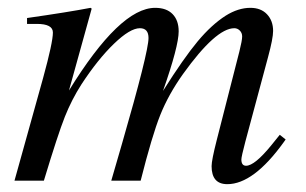

<svg xmlns="http://www.w3.org/2000/svg" viewBox="-20 -461 781 490"><path d="M709 -105 704 -98Q627 9 560 9Q520 9 520 -37Q520 -52 533 -103L591 -330Q598 -358 598 -368Q598 -377 592 -383Q586 -389 578 -389Q531 -389 447 -272Q410 -220 389 -167.5Q368 -115 339 0H264L291 -93Q359 -328 359 -364Q359 -389 337 -389Q312 -389 271 -349.5Q230 -310 188 -246Q163 -207 145.5 -163Q128 -119 92 0H17L90 -262Q115 -353 115 -378Q115 -400 74 -400H49V-415Q154 -430 211 -441L214 -439L156 -230Q286 -441 376 -441Q405 -441 420.5 -425Q436 -409 436 -381Q436 -343 396 -229Q449 -313 484.5 -355.5Q520 -398 556 -421Q588 -441 619 -441Q646 -441 661.5 -424.5Q677 -408 677 -382Q677 -363 664 -315L606 -99Q596 -61 596 -54Q596 -38 608 -38Q630 -38 673 -91L694 -117Z"/></svg>

Font: STIX
Style: Italic
Weight: 400
Italic angle: -16.33°
Designer: MicroPress Inc., with final additions and corrections provided by Coen Hoffman, Elsevier (retired)
Version: Version 1.1.1